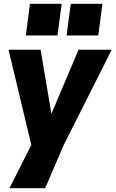

<svg xmlns="http://www.w3.org/2000/svg" viewBox="-20 -792 609 1012"><path d="M283 -605H116L138 -772H305ZM498 -605H331L353 -772H520ZM218 200H30L145 -28L25 -530H194L251 -192L394 -530H569L316 -28Z"/></svg>

Font: Tanohe Sans
Style: Bold Italic
Weight: 700
Designer: Village Type and Design LLC & Cristiano Sobral
Foundry: Cooper Hewitt Smithsonian Design Museum
Version: Version 1.00;September 29, 2021;FontCreator 13.0.0.2655 64-b